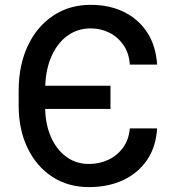

<svg xmlns="http://www.w3.org/2000/svg" viewBox="-20 -757 715 787"><path d="M432.9 -405.5V-310.4H165.1Q166.9 -243.6 190 -192.8Q213.1 -142 252.8 -113.5Q292.6 -84.9 344.5 -84.9Q388.1 -84.9 424.9 -102.5Q461.6 -120 485.1 -152.9Q508.5 -185.7 512.1 -230.8H623.9Q619.7 -156.2 583.5 -102.3Q547.2 -48.3 485.8 -19.2Q424.4 9.9 344.5 9.9Q258.9 9.9 194.1 -32.5Q129.3 -74.9 92.9 -150.4Q56.5 -225.9 56.5 -324.9V-384.9Q56.5 -489.3 93.8 -568.7Q131 -648.1 197.6 -692.6Q264.2 -737.2 351.6 -737.2Q429 -737.2 488.6 -707.7Q548.3 -678.3 583.8 -623.4Q619.3 -568.5 623.9 -492.2H512.1Q509.2 -538.4 486.7 -571.6Q464.1 -604.8 428.8 -622.7Q393.5 -640.6 351.6 -640.6Q298.3 -640.6 257.1 -611Q215.9 -581.3 191.9 -528.2Q168 -475.1 165.5 -405.5Z"/></svg>

Font: Inter UI Medium
Style: Regular
Weight: 500
Designer: Rasmus Andersson
Foundry: rsms
Version: 3.2;8d6f07862